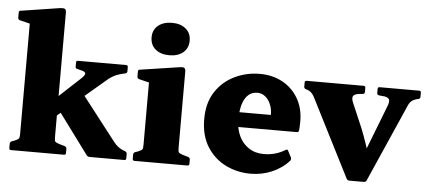

<svg xmlns="http://www.w3.org/2000/svg" viewBox="-52 -881 2257 1009"><g transform="rotate(5 1077.0 -376.5)"><path d="M75 0V-565H259V0ZM34 0Q25 0 25 -10V-32Q25 -42 34 -46L48 -51Q67 -59 71 -64.5Q75 -70 75 -88V-180H259V-91Q259 -70 262.5 -65Q266 -60 284 -54L315 -45Q324 -41 324 -32V-10Q324 0 314 0ZM75 -564V-716L94 -666L21 -684Q12 -687 12 -697V-723Q12 -734 22 -734L228 -766Q245 -768 252 -764Q259 -760 259 -745V-564ZM449 0Q439 0 433 -8L269 -230L381 -335L571 -90Q583 -75 594.5 -66Q606 -57 620 -51L633 -46Q642 -42 642 -32V-10Q642 0 632 0ZM240 -186 215 -264 369 -407Q392 -428 387.5 -437.5Q383 -447 360 -451L345 -455Q335 -456 335 -466V-489Q335 -498 345 -498H598Q608 -498 608 -488V-466Q608 -456 598 -454L570 -447Q551 -441 538 -434Q525 -427 513 -418Z M726 0V-310H911V0ZM686 0Q676 0 676 -10V-32Q676 -42 685 -46L700 -51Q719 -59 722.5 -64.5Q726 -70 726 -88V-180H911V-91Q911 -70 914.5 -65Q918 -60 935 -54L966 -45Q975 -41 975 -32V-10Q975 0 965 0ZM726 -310V-462L746 -412L673 -430Q663 -433 663 -443V-469Q663 -480 673 -480L879 -511Q896 -514 903.5 -510Q911 -506 911 -491V-310ZM820 -569Q774 -569 746.5 -592Q719 -615 719 -655Q719 -694 746.5 -717Q774 -740 820 -740Q865 -740 892.5 -717Q920 -694 920 -655Q920 -615 892.5 -592Q865 -569 820 -569Z M1299 14Q1228 14 1167.5 -16Q1107 -46 1069.5 -105Q1032 -164 1032 -251Q1032 -337 1070 -395Q1108 -453 1170 -483Q1232 -513 1303 -513Q1370 -513 1422.5 -484.5Q1475 -456 1505.5 -404Q1536 -352 1536 -283Q1536 -272 1535.5 -260.5Q1535 -249 1534 -235Q1532 -225 1523 -225H1200V-303H1407L1379 -290Q1379 -295 1379 -298Q1379 -301 1379 -305Q1379 -335 1368.5 -359.5Q1358 -384 1340 -398.5Q1322 -413 1299 -413Q1257 -413 1234 -374.5Q1211 -336 1211 -262Q1211 -215 1229 -177Q1247 -139 1280.5 -117Q1314 -95 1360 -95Q1422 -95 1473 -127Q1483 -132 1486 -123L1503 -90Q1507 -82 1502 -73Q1466 -32 1412.5 -9Q1359 14 1299 14Z M1820 5Q1810 5 1805 -4L1597 -414Q1588 -432 1577 -441Q1566 -450 1551 -454H1550Q1541 -457 1541 -466V-489Q1541 -498 1551 -498H1852Q1861 -498 1861 -488V-466Q1861 -457 1851 -455L1837 -454Q1806 -451 1800 -439Q1794 -427 1804 -404L1860 -273Q1875 -235 1887.5 -198Q1900 -161 1912 -123L1846 -43L1985 -401Q1997 -430 1988.5 -441Q1980 -452 1956 -453L1936 -455Q1926 -457 1926 -466V-489Q1926 -498 1936 -498H2145Q2154 -498 2154 -488V-466Q2154 -457 2144 -454L2138 -453Q2119 -448 2108.5 -439Q2098 -430 2092 -416L1910 -3Q1906 5 1896 5Z"/></g></svg>

Font: Hahmlet ExtraBold
Style: Regular
Weight: 800
Designer: Minjoo Ham & Mark Frömberg
Foundry: hypertype
Version: Version 1.002